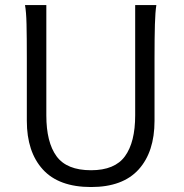

<svg xmlns="http://www.w3.org/2000/svg" viewBox="-20 -733 735 765"><path d="M595.7 -500.5V-251.5Q595.7 -127.9 532.5 -57.9Q469.2 12.2 342.8 12.2Q214.4 12.2 150.6 -57.9Q86.9 -127.9 86.9 -251.5V-500.5Q86.9 -587.4 85.7 -637Q84.5 -686.5 79.6 -712.9H164.6V-273.4Q164.6 -166 205.3 -110.4Q246.1 -54.7 342.8 -54.7Q437.5 -54.7 478 -110.6Q518.6 -166.5 518.6 -273.4V-712.9H603Q598.6 -685.5 597.2 -635.7Q595.7 -585.9 595.7 -500.5Z"/></svg>

Font: Lesson One Light
Style: Regular
Weight: 300
Designer: But Ko, Victor Gaultney, Annie Olsen, Julie Remington, Don Collingsworth, Eric Hays, Becca Hirsbrunner
Version: Version 1.100